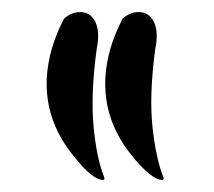

<svg xmlns="http://www.w3.org/2000/svg" viewBox="-20 -838 354 318"><path d="M113 -818Q130 -818 138 -801.5Q146 -785 140 -756Q130 -681 135 -628.5Q140 -576 152 -546Q155 -539 149 -540Q132 -542 104 -577Q37 -657 66 -758Q73 -782 86 -807Q98 -818 113 -818ZM210 -818Q227 -818 235 -801.5Q243 -785 237 -756Q227 -680 232.5 -628.5Q238 -577 250 -546Q253 -539 247 -540Q230 -542 201 -577Q134 -657 163 -758Q170 -782 183 -807Q195 -818 210 -818Z"/></svg>

Font: Noam
Style: Regular
Weight: 400
Version: Version 1.1